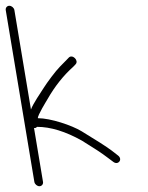

<svg xmlns="http://www.w3.org/2000/svg" viewBox="-92 -708 512 666"><path d="M-72.1 -673 27.2 -77C28.5 -69.1 36.8 -62 44.7 -62C52.6 -62 58.5 -69.1 57.2 -77L26 -264H30C32 -264 34.1 -265.3 36.4 -268C83.3 -268 135.3 -252 192.4 -220C233.8 -194.6 262.7 -175.6 278.9 -163L301.7 -146C318.4 -134 335.1 -155.7 316.9 -169L295 -186C276.3 -199.9 241.7 -222.1 191.1 -252.7C156.9 -273.4 83.5 -298 39.4 -298C37.8 -307.4 69.3 -357.9 72.5 -363.5C98 -408.4 128.1 -446.2 162.6 -477L170.2 -485C182.6 -498.3 158.9 -521.4 146.4 -508L138.7 -500C133.6 -494.7 126.1 -487 116.2 -477.1C100.3 -461.2 71.3 -421.7 59.8 -403.5C50 -388 21.7 -347 15.4 -328L-42.1 -673C-43.4 -680.9 -51.7 -688 -59.6 -688C-67.5 -688 -73.4 -680.9 -72.1 -673Z"/></svg>

Font: MewTooHand
Style: CondLta
Weight: 400
Designer: Mew Too, Robert Jablonski
Version: Version 0.77